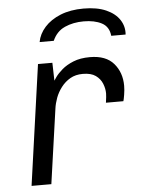

<svg xmlns="http://www.w3.org/2000/svg" viewBox="-52 -770 606 812"><g transform="rotate(-5 250.5 -364.0)"><path d="M49 0 121 -511H182L184 -435Q185 -437 194.5 -450.5Q204 -464 223 -480.5Q242 -497 271.5 -509Q301 -521 342 -521Q410 -521 443 -482.5Q476 -444 476 -388Q476 -370 472.5 -349Q469 -328 467 -323H393Q395 -337 396 -346.5Q397 -356 397 -362Q397 -383 388.5 -404Q380 -425 360.5 -439Q341 -453 306 -453Q275 -453 252.5 -440Q230 -427 214 -406Q198 -385 189.5 -362Q181 -339 178 -317L133 0ZM136 -603Q142 -637 167.5 -665.5Q193 -694 235 -711Q277 -728 333 -728Q390 -728 428.5 -711Q467 -694 485.5 -665.5Q504 -637 501 -603H440Q436 -642 405.5 -658Q375 -674 329 -674Q284 -674 248.5 -658Q213 -642 196 -603Z"/></g></svg>

Font: Chivo Medium Light
Style: Italic
Weight: 300
Italic angle: -8.05°
Version: Version 2.002